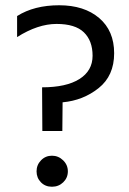

<svg xmlns="http://www.w3.org/2000/svg" viewBox="-20 -702 492 730"><path d="M177.5 -110Q202 -110 220 -92.5Q238 -75 238 -50.5Q238 -26 220.5 -9Q203 8 177.5 8Q152 8 135.5 -9Q119 -26 119 -50.5Q119 -75 136 -92.5Q153 -110 177.5 -110ZM45 -561V-641Q110 -682 205 -682Q300 -682 357 -633.5Q414 -585 414 -499.5Q414 -414 355 -367Q296 -320 218 -313L217 -204H141L140 -370Q232 -370 282 -401.5Q332 -433 332 -490Q332 -547 299 -579Q266 -611 195 -611Q124 -611 45 -561Z"/></svg>

Font: Hind Kochi
Style: Regular
Weight: 400
Designer: Dhruvi Tolia
Foundry: Indian Type Foundry
Version: Version 0.702;PS 1.0;hotconv 1.0.81;makeotf.lib2.5.63406